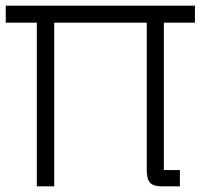

<svg xmlns="http://www.w3.org/2000/svg" viewBox="-23 -654 706 674"><path d="M106.3 -622H167.3V0H106.3ZM661.3 -634V-574.5H-2.8V-634ZM492.2 -622H552.3V-57H608.5V0H545Q523.5 0 511.9 -6.3Q500.3 -12.7 496.2 -25.8Q492.2 -39 492.2 -57.7Z"/></svg>

Font: Matangi Light
Style: Regular
Weight: 300
Designer: Prashant Pant
Foundry: The Graphic Ant
Version: Version 3.002